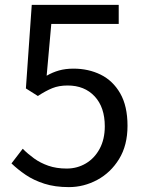

<svg xmlns="http://www.w3.org/2000/svg" viewBox="-20 -753 595 786"><path d="M262 13Q205 13 161.5 -1Q118 -15 85.5 -37Q53 -59 27 -84L73 -144Q94 -123 119.5 -104.5Q145 -86 178 -74.5Q211 -63 253 -63Q296 -63 331.5 -84Q367 -105 388 -144Q409 -183 409 -236Q409 -314 367.5 -358.5Q326 -403 257 -403Q221 -403 194 -392Q167 -381 135 -360L86 -391L110 -733H466V-655H190L171 -443Q195 -457 221.5 -464.5Q248 -472 281 -472Q342 -472 392 -447.5Q442 -423 472 -371Q502 -319 502 -238Q502 -158 467.5 -102Q433 -46 378 -16.5Q323 13 262 13Z"/></svg>

Font: Noto Sans JP Thin
Style: Regular
Weight: 400
Version: Version 2.004-H2;hotconv 1.0.118;makeotfexe 2.5.65603